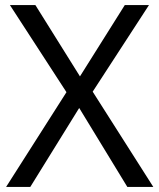

<svg xmlns="http://www.w3.org/2000/svg" viewBox="-20 -734 626 754"><path d="M582 0H480L291 -310L99 0H4L241 -372L19 -714H119L294 -434L470 -714H565L344 -374Z"/></svg>

Font: Noto Sans Nabataean
Style: Regular
Weight: 400
Designer: Monotype Design Team
Foundry: Monotype Imaging Inc.
Version: Version 2.001; ttfautohint (v1.8.4.7-5d5b)